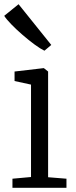

<svg xmlns="http://www.w3.org/2000/svg" viewBox="-28 -890 360 910"><path d="M119 -51V-489L41 -506V-551L178 -567H180L200 -551V-50L287 -43V0H31V-43ZM182 -650Q164 -658.5 136.2 -678.8Q108.5 -699 78.8 -724.8Q49 -750.5 25.5 -774.8Q2 -799 -8 -815L60 -870L215 -677L183 -650Z"/></svg>

Font: Merriweather 7pt Light
Style: Regular
Weight: 300
Designer: Eben Sorkin
Foundry: Eben Sorkin
Version: Version 2.200;gftools[0.9.31]